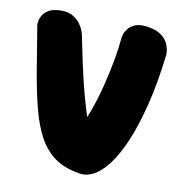

<svg xmlns="http://www.w3.org/2000/svg" viewBox="-75 -719 758 792"><g transform="rotate(10 304.0 -323.0)"><path d="M301 -1Q243 -11 203.5 -39.5Q164 -68 138 -115.5Q112 -163 94.5 -230Q77 -297 62.5 -383Q48 -469 31 -575Q31 -575 32 -586Q33 -597 40.5 -611Q48 -625 65 -636Q82 -647 114 -648Q147 -649 167.5 -637Q188 -625 199.5 -608.5Q211 -592 215 -579.5Q219 -567 219 -567Q232 -502 242.5 -453.5Q253 -405 261.5 -370.5Q270 -336 277 -311Q284 -286 289.5 -268Q295 -250 300 -234Q302 -238 309.5 -257.5Q317 -277 327.5 -310Q338 -343 348.5 -386Q359 -429 368.5 -479Q378 -529 383 -584Q383 -584 386 -595Q389 -606 399 -619Q409 -632 428.5 -640.5Q448 -649 481 -644Q520 -638 540 -622.5Q560 -607 567.5 -589.5Q575 -572 576 -559Q577 -546 577 -546Q563 -426 540 -333Q517 -240 488.5 -173Q460 -106 428.5 -65Q397 -24 364.5 -8.5Q332 7 301 -1Z"/></g></svg>

Font: Sour Gummy Black
Style: Regular
Weight: 900
Version: Version 1.000